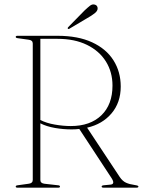

<svg xmlns="http://www.w3.org/2000/svg" viewBox="-20 -865 658 885"><path d="M536.5 -466Q536.5 -392.5 494.2 -342.5Q452 -292.5 381.5 -276.5L532 -49Q545 -30 561 -22.8Q577 -15.5 599.5 -12.5Q611.5 -10.5 614.8 -9Q618 -7.5 618 -5Q618 0 609 0H457.5Q448.5 0 448.5 -5Q448.5 -10 458 -11L489 -14Q512 -16 494.5 -43.5L345.5 -270.5Q328.5 -268.5 310.5 -268.5Q272 -268.5 233.2 -275.2Q194.5 -282 166 -296.5V-35.5Q166 -20 185.5 -18L247.5 -11Q256.5 -10.5 256.5 -5Q256.5 0 248.5 0H60.5Q52.5 0 52.5 -5Q52.5 -10 61.5 -11L111.5 -18Q131 -20 131 -35.5V-664.5Q131 -680 111.5 -682L61.5 -689Q52.5 -690 52.5 -695Q52.5 -700 60.5 -700H245.5Q339.5 -700 404.5 -670Q469.5 -640 503 -587Q536.5 -534 536.5 -466ZM166 -686V-312Q193.5 -297.5 232.5 -290.8Q271.5 -284 306.5 -284Q396 -284 447.2 -333.5Q498.5 -383 498.5 -470.5Q498.5 -533 468 -581.8Q437.5 -630.5 380.8 -658.2Q324 -686 245.5 -686ZM370 -817Q385 -831 395 -838.8Q405 -846.5 415.5 -844Q424.5 -842 428 -835.2Q431.5 -828.5 429.5 -821.5Q427 -812.5 418 -805.2Q409 -798 396.5 -790L300.5 -733Q296 -729.5 293 -733Q290 -735.5 295 -740.5Z"/></svg>

Font: Fraunces 72pt Thin
Style: Regular
Weight: 100
Version: Version 1.000;[b76b70a41]